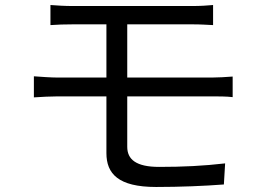

<svg xmlns="http://www.w3.org/2000/svg" viewBox="-20 -730 1040 765"><path d="M115 -426V-342C143 -344 184 -346 210 -346H404V-120C404 -38 451 15 602 15C698 15 794 11 872 5L877 -79C791 -69 709 -65 614 -65C522 -65 487 -95 487 -145V-346H826C848 -346 884 -346 907 -343V-425C884 -423 845 -421 824 -421H487V-633H747C782 -633 805 -631 829 -630V-710C807 -708 779 -706 747 -706H271C237 -706 208 -708 181 -710V-630C208 -632 237 -633 271 -633H404V-421H210C183 -421 142 -424 115 -426Z"/></svg>

Font: Noto Sans KR Regular
Style: Regular
Weight: 400
Designer: Ryoko NISHIZUKA  (kana & ideographs); Paul D. Hunt (Latin, Greek & Cyrillic); Wenlong ZHANG  (bopomofo); Sandoll Communi
Foundry: Adobe Systems Incorporated
Version: Version 1.004;PS 1.004;hotconv 1.0.82;makeotf.lib2.5.63406